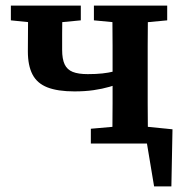

<svg xmlns="http://www.w3.org/2000/svg" viewBox="-20 -515 666 689"><path d="M548 0H460V-65L599 -51L595 154H533L500 -44ZM247 -187Q187 -187 150 -201.5Q113 -216 96.5 -248Q80 -280 80 -330Q80 -371 80.5 -412.5Q81 -454 81 -495H204Q204 -470 203.5 -445.5Q203 -421 203 -394Q203 -367 203 -336Q203 -303 212 -284Q221 -265 241 -257Q261 -249 295 -249Q325 -249 347.5 -251.5Q370 -254 388 -258.5Q406 -263 422 -269V-220Q399 -211 373 -203.5Q347 -196 316 -191.5Q285 -187 247 -187ZM383 0Q383 -31 383.5 -68Q384 -105 384 -144Q384 -183 384 -218V-277Q384 -312 384 -351Q384 -390 383.5 -427.5Q383 -465 383 -495H511Q511 -465 510.5 -427.5Q510 -390 510 -351Q510 -312 510 -277V-218Q510 -183 510 -144Q510 -105 510.5 -68Q511 -31 511 0ZM19 -442V-495H270V-442L166 -432H117ZM306 0V-53L420 -63H472L580 -53V0ZM317 -442V-495H580V-442L474 -432H422Z"/></svg>

Font: Source Serif 4 SemiBold
Style: Regular
Weight: 600
Designer: Frank Grießhammer
Foundry: Adobe Systems Incorporated
Version: Version 4.004;hotconv 1.0.116;makeotfexe 2.5.65601